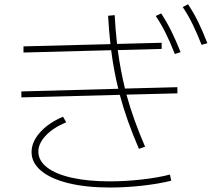

<svg xmlns="http://www.w3.org/2000/svg" viewBox="-20 -838 978 882"><path d="M78.1 -418 523.4 -430.2Q502.4 -514.6 490.7 -607.4L87.9 -596.7V-625L487.3 -635.3Q479.5 -707.5 476.6 -765.6L506.8 -768.6Q509.8 -708 517.6 -636.2L722.7 -641.6V-613.3L521 -607.9Q533.7 -513.2 554.2 -431.2L794.9 -437.5V-409.2L561 -403.3Q591.3 -291.5 646.5 -164.1L618.2 -154.3Q561 -286.6 530.3 -402.3L78.1 -390.6ZM695.3 -764.6 720.7 -776.4Q746.6 -736.3 767.6 -693.8Q788.6 -651.4 809.6 -598.6L783.2 -589.8Q761.2 -645.5 740.7 -686.8Q720.2 -728 695.3 -764.6ZM819.3 -805.7 843.8 -818.4Q870.1 -778.8 890.6 -736.8Q911.1 -694.8 932.6 -639.6L906.2 -631.8Q884.3 -687 864 -728.3Q843.8 -769.5 819.3 -805.7ZM125 -139.6Q125 -186 163.8 -229.7Q202.6 -273.4 269.5 -301.8L284.2 -276.4Q224.6 -251.5 190.4 -215.3Q156.2 -179.2 156.2 -141.6Q156.2 -100.1 196 -69.1Q235.8 -38.1 310.1 -21.5Q384.3 -4.9 484.4 -4.9Q555.2 -4.9 629.6 -13.2Q704.1 -21.5 760.7 -36.1L766.6 -7.8Q707.5 6.8 632.3 15.1Q557.1 23.4 485.4 23.4Q375.5 23.4 294.2 3.4Q212.9 -16.6 168.9 -53.5Q125 -90.3 125 -139.6Z"/></svg>

Font: Pretendard JP Thin
Style: Regular
Weight: 100
Designer: Base glyphs from Inter by Rasmus Andersson; Hangeul glyphs from Noto Sans CJK(Source Han Sans) by Jang Soo-young and Kan
Foundry: Kil Hyung-jin
Version: Version 1.309